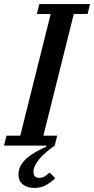

<svg xmlns="http://www.w3.org/2000/svg" viewBox="-46 -718 464 947"><path d="M122 209Q89 209 67 192Q45 175 45 143Q45 119 56.5 98.5Q68 78 87 61.5Q106 45 131 31Q156 17 183 5L182 0H-26L-14 -49H54L204 -649H136L148 -698H398L386 -649H318L168 -49H236L224 0Q204 14 185 30Q166 46 151.5 62.5Q137 79 128 96Q119 113 119 129Q119 159 147 159Q163 159 174.5 152Q186 145 199 133L226 161Q206 181 181 195Q156 209 122 209Z"/></svg>

Font: IBM Plex Serif Medium
Style: Italic
Weight: 500
Italic angle: -14°
Designer: Mike Abbink, Paul van der Laan, Pieter van Rosmalen
Foundry: Bold Monday
Version: Version 2.5